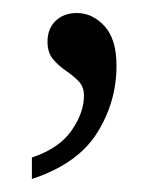

<svg xmlns="http://www.w3.org/2000/svg" viewBox="-20 -121 250 295"><path d="M29 121Q71 107 90 79.5Q109 52 109 26Q109 12 100.5 3.5Q92 -5 81 -12.5Q70 -20 61.5 -30Q53 -40 53 -57Q53 -77 65.5 -89Q78 -101 98 -101Q122 -101 140.5 -81Q159 -61 159 -20Q159 36 129 83.5Q99 131 29 154Z"/></svg>

Font: Noto Serif Ethiopic SemiCondensed Light
Style: Regular
Weight: 300
Width: 4
Designer: Monotype Design Team
Foundry: Monotype Imaging Inc.
Version: Version 2.102; ttfautohint (v1.8.4.7-5d5b)